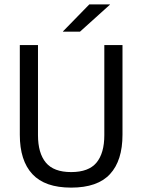

<svg xmlns="http://www.w3.org/2000/svg" viewBox="-20 -845 650 877"><path d="M305 12Q185 12 127.8 -49.8Q70.5 -111.5 70.5 -229.5V-639H153.5V-227.5Q153.5 -145.5 189.5 -102.2Q225.5 -59 305 -59Q385 -59 420.8 -102.2Q456.5 -145.5 456.5 -227.5V-639H539.5V-229.5Q539.5 -111.5 482.5 -49.8Q425.5 12 305 12ZM388 -825H482V-823.5L345.5 -700.5H267.5V-701.5Z"/></svg>

Font: Anek Latin Medium
Style: Regular
Weight: 400
Version: Version 1.003